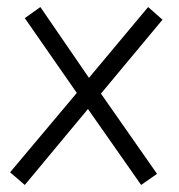

<svg xmlns="http://www.w3.org/2000/svg" viewBox="-20 -524 511 548"><path d="M428.2 -27.8 268.1 -256.8 443.8 -467.8 402.8 -503.9 233.9 -301.8 95.2 -503.9 50.8 -472.2 199.2 -258.8 8.8 -32.2 50.8 3.9 231 -212.9 382.8 3.9Z"/></svg>

Font: Comic Neue Angular
Style: Regular
Weight: 400
Designer: Craig Rozynski
Foundry: Craig Rozynski
Version: Version 2.003